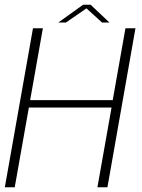

<svg xmlns="http://www.w3.org/2000/svg" viewBox="-30 -795 602 815"><path d="M-9.5 0H32.5L92.5 -338.5H443.5L383.5 0H426L545 -675H502.5L448.5 -370H98L152 -675H110ZM217.5 -699.5H250L337 -759.5L403 -699.5H434.5L354.5 -775H323Z"/></svg>

Font: Anybody UltraCondensed Thin ExtraLight
Style: Italic
Weight: 250
Italic angle: -10°
Version: Version 1.111